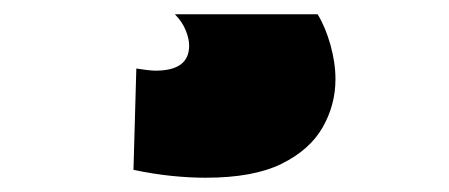

<svg xmlns="http://www.w3.org/2000/svg" viewBox="-20 -29 629 269"><path d="M171 67Q177 68 185 69Q193 70 198 70Q245 70 245 35Q245 25 240 13Q235 1 225 -9H425Q436 9 443 34Q450 59 450 82Q450 118 432 149.5Q414 181 374.5 200.5Q335 220 268 220Q246 220 221 217.5Q196 215 167 209Z"/></svg>

Font: Georama Extended Black
Style: Regular
Weight: 900
Width: 7
Designer: Jean-Baptiste Levee
Foundry: Production Type
Version: Version 1.000